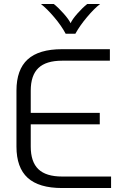

<svg xmlns="http://www.w3.org/2000/svg" viewBox="-20 -948 625 968"><path d="M63 -209V-491Q63 -597 119.5 -648.5Q176 -700 293 -700H534V-642H293Q212 -642 173.5 -605Q135 -568 135 -491V-379H483V-321H135V-209Q135 -132 173.5 -95Q212 -58 293 -58H540V0H293Q176 0 119.5 -51.5Q63 -103 63 -209ZM186 -928H251Q275 -909 301 -879.5Q327 -850 336 -831Q344 -850 370 -879.5Q396 -909 420 -928H485Q455 -905 418.5 -861.5Q382 -818 360 -778H311Q290 -818 253 -861.5Q216 -905 186 -928Z"/></svg>

Font: KoHo
Style: Regular
Weight: 400
Version: Version 1.000; ttfautohint (v1.6)